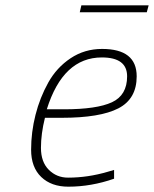

<svg xmlns="http://www.w3.org/2000/svg" viewBox="-20 -693 579 722"><path d="M236 -25Q310 -25 385 -47L409 -54V-21Q323 9 237 9Q173 9 135 -27.5Q97 -64 97 -130Q97 -196 113.5 -261Q130 -326 161.5 -382.5Q193 -439 245.5 -474Q298 -509 364 -509Q494 -509 494 -406Q494 -321 425 -285.5Q356 -250 212 -250H149Q134 -190 134 -137Q134 -84 163.5 -54.5Q193 -25 236 -25ZM221 -282Q344 -282 401 -308.5Q458 -335 458 -406Q458 -477 363 -477Q217 -477 156 -282ZM280 -647 286 -673H539L532 -647Z"/></svg>

Font: Titillium Web ExtraLight
Style: Italic
Weight: 275
Italic angle: -13°
Version: Version 1.002;PS 57.000;hotconv 1.0.70;makeotf.lib2.5.55311